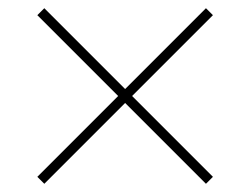

<svg xmlns="http://www.w3.org/2000/svg" viewBox="-20 -587 610 468"><path d="M482 -567 499 -550 302 -353 499 -156 482 -139 285 -336 88 -139 71 -156 268 -353 71 -550 88 -567 285 -370Z"/></svg>

Font: Noto Sans Thai Looped UI Thin
Style: Regular
Weight: 100
Designer: Cadson Demak Team
Foundry: Cadson Demak Co., Ltd.
Version: Version 1.000; ttfautohint (v1.8.4.7-5d5b)